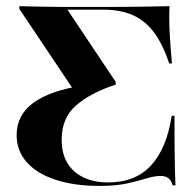

<svg xmlns="http://www.w3.org/2000/svg" viewBox="-20 -591 631 622"><path d="M301.6 11.3Q221 11.3 160.5 -8.5Q100 -28.2 66.9 -65.3Q33.9 -102.4 33.9 -153.2Q33.9 -218.5 88.3 -258.1Q142.7 -297.6 247.6 -313.7L221 -296L42.7 -562.1V-571Q69.4 -570.2 94.8 -569.8Q120.2 -569.4 144.4 -569Q168.5 -568.5 192.7 -568.5Q216.9 -568.5 239.5 -568.5H316.1Q390.3 -568.5 440.7 -569.4Q491.1 -570.2 529 -571Q527.4 -529 529.8 -481.9Q532.3 -434.7 537.1 -385.5H528.2Q508.1 -446 479.8 -484.7Q451.6 -523.4 411.3 -541.5Q371 -559.7 314.5 -559.7H198.4L354.8 -325.8V-316.9Q273.4 -290.3 226.6 -249.6Q179.8 -208.9 179.8 -138.7Q179.8 -92.7 198.8 -62.1Q217.7 -31.5 251.6 -15.7Q285.5 0 329.8 0Q418.5 0 469.4 -55.2Q520.2 -110.5 536.3 -216.1H545.2Q545.2 -148.4 545.6 -106.5Q546 -64.5 546.8 -37.9Q547.6 -11.3 548.4 9.7H539.5Q534.7 -7.3 525 -14.1Q515.3 -21 500 -21Q480.6 -21 455.6 -13.3Q430.6 -5.6 394 2.8Q357.3 11.3 301.6 11.3Z"/></svg>

Font: Playfair 144pt SemiExpanded ExtraBold
Style: Regular
Weight: 800
Width: 6
Designer: Claus Eggers Sørensen
Foundry: Claus Eggers Sørensen
Version: Version 2.203